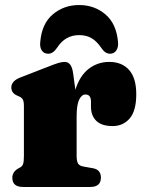

<svg xmlns="http://www.w3.org/2000/svg" viewBox="-20 -743 572 763"><path d="M271 -449 279.5 -386.5Q297.5 -443 333.2 -470Q369 -497 414 -497Q464.5 -497 493 -465Q521.5 -433 521.5 -368.5Q521.5 -303 495.5 -272.5Q469.5 -242 427.5 -242Q384.5 -242 363 -262.5Q341.5 -283 341.5 -319.5V-340.5Q341 -367.5 319.5 -367.5Q304.5 -367.5 294.5 -346.8Q284.5 -326 284.5 -280V-123.5Q284.5 -103 290.2 -93.2Q296 -83.5 312.5 -81L349 -74.5Q381 -69 381 -37Q381 0 338.5 0H71.5Q29 0 29 -36.5Q29 -60 52.5 -73.5L61.5 -78.5Q68.5 -82.5 71.8 -91.5Q75 -100.5 75 -123.5V-321.5Q75 -341 70.2 -348.2Q65.5 -355.5 56.5 -359.5L47.5 -363.5Q25 -373.5 25 -395.5Q25 -421 60.5 -435L167.5 -476.5Q196 -488 211 -492.5Q226 -497 236.5 -497Q250.5 -497 259 -486.2Q267.5 -475.5 271 -449ZM294.5 -603.5Q239 -603.5 207 -553.5Q191 -529.5 171.5 -529.5Q154.5 -529.5 146 -542.5Q137.5 -555.5 140 -576.5Q146 -649 190 -686Q234 -723 294.5 -723Q355 -723 398.8 -686Q442.5 -649 449 -576.5Q451 -555.5 442.2 -542.5Q433.5 -529.5 417 -529.5Q397.5 -529.5 382 -553.5Q364.5 -579 344 -591.2Q323.5 -603.5 294.5 -603.5Z"/></svg>

Font: Fraunces 9pt S050 Black
Style: Regular
Weight: 900
Version: Version 1.000; ttfautohint (v1.8.3)